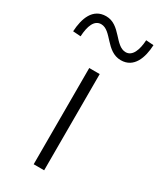

<svg xmlns="http://www.w3.org/2000/svg" viewBox="-255 -855 767 921"><g transform="rotate(30 128.5 -394.5)"><path d="M100 0H158V-533H100ZM212 -641C284 -641 309 -711 312 -782L270 -785C267 -730 250 -686 213 -686C153 -686 128 -789 47 -789C-27 -789 -51 -720 -55 -647L-12 -644C-9 -702 7 -744 45 -744C104 -744 129 -641 212 -641Z"/></g></svg>

Font: Noto Sans CJK Light
Style: Regular
Weight: 300
Designer: Ryoko NISHIZUKA (kana & ideographs); Paul D. Hunt (Latin, Greek & Cyrillic); Wenlong ZHANG (bopomofo); Sandoll Communica
Foundry: Adobe Systems Incorporated
Version: Version 1.000;PS 1;hotconv 1.0.78;makeotf.lib2.5.61930